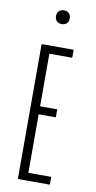

<svg xmlns="http://www.w3.org/2000/svg" viewBox="-86 -788 413 827"><g transform="rotate(10 120.0 -375.0)"><path d="M55 -590H195V-555H95V-325H170V-290H95V-34H195V0H55ZM95 -720Q95 -734 103 -742Q111 -750 125 -750Q139 -750 147 -742Q155 -734 155 -720Q155 -706 147 -698Q139 -690 125 -690Q111 -690 103 -698Q95 -706 95 -720Z"/></g></svg>

Font: Exetegue Light
Style: Regular
Weight: 300
Designer: Fábio Duarte Martins
Foundry: Fábio Duarte Martins
Version: Version 0.001